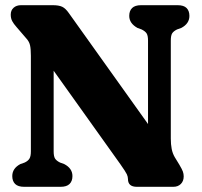

<svg xmlns="http://www.w3.org/2000/svg" viewBox="-20 -720 777 740"><path d="M259.2 -41.3Q259.2 -21.9 248 -10.9Q236.9 0 213.6 0H72.9Q49.6 0 38.4 -10.9Q27.3 -21.9 27.3 -41.3Q27.3 -71.2 58.6 -87.7L75 -93.5Q87.7 -99.4 93.4 -108.5Q99 -117.6 99 -136.5V-505.1Q99 -531.6 95.7 -545.8Q92.4 -559.9 81.6 -571.7L43.9 -615.5Q32.4 -628.4 26.9 -638.9Q21.4 -649.4 21.4 -663.6Q21.4 -680.4 32.5 -690.2Q43.6 -700 61.2 -700H182.9Q206.7 -700 219.7 -693.9Q232.7 -687.7 245.3 -669.6L570.6 -213.8L550.5 -127.8V-563.5Q550.5 -582.5 545.2 -591Q540 -599.4 525.9 -606.5L509.9 -612.3Q478.1 -630 478.1 -658.7Q478.1 -678.2 489.2 -689.1Q500.4 -700 523.7 -700H664.4Q688.2 -700 699.1 -689.1Q710 -678.2 710 -658.7Q710 -628.8 678.6 -612.3L662.3 -606.5Q648.8 -599.8 643.5 -591.4Q638.3 -582.9 638.3 -563.5V-186.2Q638.3 -163.7 641.7 -146.1Q645.2 -128.5 653.5 -114.3L671.2 -85.3Q681.8 -67.4 684.9 -58.6Q688 -49.8 688 -40.1Q688 -22.1 677 -11Q666 0 647.9 0H507.5Q473.2 0 473.2 -30Q473.2 -38.6 468.9 -48.2Q464.5 -57.8 444.3 -86.5L145.3 -505.6L186.8 -559.8V-136.5Q186.8 -117.2 192.3 -108.7Q197.8 -100.2 211.4 -93.5L227.4 -87.7Q259.2 -71.2 259.2 -41.3Z"/></svg>

Font: Fraunces 144pt S100 Black
Style: Regular
Weight: 900
Version: Version 1.000